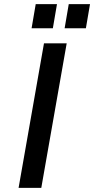

<svg xmlns="http://www.w3.org/2000/svg" viewBox="-20 -910 456 930"><path d="M70 0 193 -700H303L180 0ZM293 -773 313 -890H416L396 -773ZM133 -773 153 -890H256L236 -773Z"/></svg>

Font: Cuprum SemiBold
Style: Italic
Weight: 600
Italic angle: -10°
Version: Version 3.000